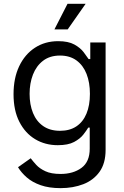

<svg xmlns="http://www.w3.org/2000/svg" viewBox="-20 -768 649 1004"><path d="M296.9 215.8Q236.3 215.8 192.6 200.4Q148.9 185.1 120.1 159.9Q91.3 134.8 74.2 106.4L140.6 59.6Q151.9 74.7 169.4 94Q187 113.3 217.3 127.4Q247.6 141.6 296.9 141.6Q362.8 141.6 406 109.9Q449.2 78.1 449.2 9.8V-100.6H441.4Q432.6 -85.9 415.8 -64.2Q398.9 -42.5 367.4 -25.6Q335.9 -8.8 282.2 -8.8Q216.3 -8.8 164.1 -40Q111.8 -71.3 81.3 -130.9Q50.8 -190.4 50.8 -275.4Q50.8 -359.4 80.3 -421.6Q109.9 -483.9 162.6 -518.3Q215.3 -552.7 284.2 -552.7Q337.4 -552.7 368.9 -535.2Q400.4 -517.6 417.2 -495.4Q434.1 -473.1 443.4 -459H452.1V-545.9H532.2V15.6Q532.2 85.9 500.7 130.1Q469.2 174.3 415.8 195.1Q362.3 215.8 296.9 215.8ZM293.9 -84Q344.7 -84 379.4 -107.2Q414.1 -130.4 432.1 -173.6Q450.2 -216.8 450.2 -277.3Q450.2 -336.4 432.6 -381.3Q415 -426.3 380.1 -451.9Q345.2 -477.5 293.9 -477.5Q240.7 -477.5 205.3 -450.4Q169.9 -423.3 152.3 -377.9Q134.8 -332.5 134.8 -277.3Q134.8 -220.7 152.6 -177Q170.4 -133.3 206.1 -108.6Q241.7 -84 293.9 -84ZM264.6 -614.3 333 -748H427.7L334 -614.3Z"/></svg>

Font: Inter V
Style: 
Weight: 400
Designer: Rasmus Andersson
Foundry: rsms
Version: Version 4.000;git-a3f224843